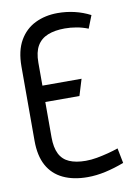

<svg xmlns="http://www.w3.org/2000/svg" viewBox="-83 -765 589 831"><g transform="rotate(-10 212.0 -350.0)"><path d="M85 -341H260L282 -413H85ZM350 -621 372 -677Q339 -694 303 -702.5Q267 -711 229 -711Q174 -711 130 -689.5Q86 -668 60.5 -623.5Q35 -579 35 -510V-184Q35 -118 58.5 -75Q82 -32 127 -10.5Q172 11 235 11Q273 11 313.5 2Q354 -7 396 -23L383 -89Q363 -82 338 -75.5Q313 -69 288 -64.5Q263 -60 239 -60Q196 -60 167 -72.5Q138 -85 124 -113Q110 -141 110 -186V-514Q110 -560 126 -587.5Q142 -615 173 -627.5Q204 -640 248 -640Q273 -640 299 -635.5Q325 -631 350 -621Z"/></g></svg>

Font: Advent Pro Medium
Style: Regular
Weight: 500
Designer: VivaRado, Andreas Kalpakidis
Foundry: VivaRado, Andreas Kalpakidis
Version: Version 3.000